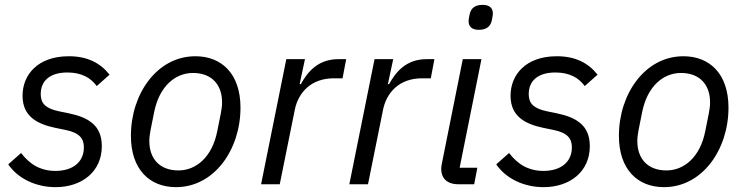

<svg xmlns="http://www.w3.org/2000/svg" viewBox="-20 -760 3074 792"><path d="M209 12C319 12 400 -53 400 -157C400 -243 345 -276 262 -293L223 -301C165 -313 148 -336 148 -372C148 -424 183 -461 258 -461C319 -461 356 -437 379 -405L432 -452C393 -501 340 -528 264 -528C135 -528 73 -451 73 -365C73 -280 133 -248 211 -232L250 -224C310 -212 326 -187 326 -152C326 -89 277 -55 209 -55C149 -55 103 -81 67 -129L14 -82C55 -22 130 12 209 12Z M706 12C864 12 972 -143 972 -316C972 -456 894 -528 786 -528C628 -528 520 -373 520 -200C520 -60 598 12 706 12ZM716 -57C638 -57 596 -106 596 -178C596 -193 598 -208 601 -223L616 -298C637 -403 702 -459 776 -459C854 -459 896 -410 896 -338C896 -323 894 -308 891 -293L876 -218C855 -113 790 -57 716 -57Z M1134 0 1196 -307C1210 -377 1262 -437 1357 -437H1393L1408 -516H1376C1292 -516 1249 -464 1221 -413H1216L1238 -516H1161L1057 0Z M1498 0 1560 -307C1574 -377 1626 -437 1721 -437H1757L1772 -516H1740C1656 -516 1613 -464 1585 -413H1580L1602 -516H1525L1421 0Z M1955 -637C1988 -637 2004 -652 2009 -677C2013 -696 2013 -701 2013 -705C2013 -724 2002 -740 1971 -740C1938 -740 1922 -725 1917 -700C1913 -681 1913 -676 1913 -672C1913 -653 1924 -637 1955 -637ZM1936 0 1949 -68H1876L1966 -516H1889L1803 -87C1801 -77 1800 -70 1800 -63C1800 -26 1823 0 1870 0Z M2222 12C2332 12 2413 -53 2413 -157C2413 -243 2358 -276 2275 -293L2236 -301C2178 -313 2161 -336 2161 -372C2161 -424 2196 -461 2271 -461C2332 -461 2369 -437 2392 -405L2445 -452C2406 -501 2353 -528 2277 -528C2148 -528 2086 -451 2086 -365C2086 -280 2146 -248 2224 -232L2263 -224C2323 -212 2339 -187 2339 -152C2339 -89 2290 -55 2222 -55C2162 -55 2116 -81 2080 -129L2027 -82C2068 -22 2143 12 2222 12Z M2719 12C2877 12 2985 -143 2985 -316C2985 -456 2907 -528 2799 -528C2641 -528 2533 -373 2533 -200C2533 -60 2611 12 2719 12ZM2729 -57C2651 -57 2609 -106 2609 -178C2609 -193 2611 -208 2614 -223L2629 -298C2650 -403 2715 -459 2789 -459C2867 -459 2909 -410 2909 -338C2909 -323 2907 -308 2904 -293L2889 -218C2868 -113 2803 -57 2729 -57Z"/></svg>

Font: LVC Sans
Style: Italic
Weight: 400
Italic angle: -11.31°
Designer: Mike Abbink, Paul van der Laan, Pieter van Rosmalen
Foundry: Bold Monday
Version: Version 3.0